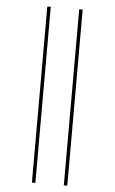

<svg xmlns="http://www.w3.org/2000/svg" viewBox="-63 -865 626 1049"><g transform="rotate(5 250.0 -340.0)"><path d="M328 143V-823H347V143ZM153 143V-823H172V143Z"/></g></svg>

Font: Iosevka Term Curly Thin
Style: Regular
Weight: 100
Designer: Belleve Invis
Foundry: Belleve Invis
Version: Version 32.3.0